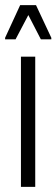

<svg xmlns="http://www.w3.org/2000/svg" viewBox="-38 -732 221 752"><path d="M44 0V-510H100V0ZM-18 -578V-584L41 -712H103L163 -584V-578H122L73 -673L23 -578Z"/></svg>

Font: Saira UltraCondensed
Style: Regular
Weight: 400
Width: 1
Designer: Hector Gatti with collaboration of the Omnibus-Type team
Foundry: Omnibus-Type
Version: Version 1.101